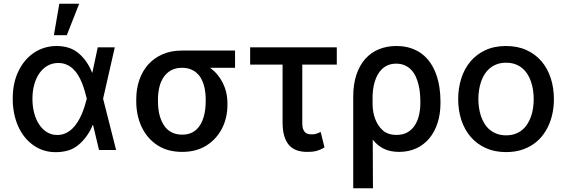

<svg xmlns="http://www.w3.org/2000/svg" viewBox="-20 -797 3009 1020"><path d="M47.6 -272.7Q47.6 -356.9 77.8 -418.3Q92.7 -449.9 113.8 -474.8Q134.9 -499.6 160.9 -517Q186.8 -534.4 217.2 -543.5Q247.5 -552.6 280.9 -552.6Q353 -552.6 398.8 -513.1Q444.6 -473.7 469.5 -410.5H470.5L499.3 -545.5H589.8L527.7 -272.7L596.9 0H506L474.4 -133.2H472.7Q446.7 -70 399.1 -29.1Q372.5 -6.4 341.6 2.5Q310.7 11.4 276.3 11.4Q241.8 11.4 212.2 2Q182.5 -7.5 156.6 -25.9Q131 -44 110.8 -69.4Q90.6 -94.8 76.5 -126.2Q62.5 -157.7 55 -194.6Q47.6 -231.5 47.6 -272.7ZM283.7 -79.9Q307.9 -79.9 327.6 -88.8Q347.3 -97.7 363.1 -112.6Q378.9 -127.5 391.2 -146.8Q403.4 -166.2 412.8 -187.5Q422.2 -208.8 429 -230.5Q435.7 -252.1 440.7 -271.3L441.1 -272.7L440.7 -274.1Q435.7 -294 429.5 -315.5Q423.3 -337 414.8 -358Q406.2 -378.9 394.7 -397.9Q383.2 -416.9 368.1 -431.1Q353 -445.3 333.5 -453.8Q313.9 -462.4 289.1 -462.4Q258.5 -462.4 233.3 -448.3Q208.1 -434.3 190.2 -409.1Q172.2 -383.9 162.3 -348.9Q152.3 -313.9 152.3 -272Q152.3 -230.8 161.8 -195.7Q171.2 -160.5 188.6 -134.8Q206 -109 230.1 -94.5Q254.3 -79.9 283.7 -79.9ZM266.3 -610.1 295.1 -777H400.6L334.9 -610.1Z M703.8 -269.9Q703.8 -324.6 720 -371.8Q736.2 -419 767 -453.8Q797.9 -488.6 843.2 -508.5Q888.5 -528.4 946.7 -528.4H1228.7V-436.8H1096.2Q1117.2 -421.5 1134.2 -401.3Q1151.3 -381 1163.4 -357.1Q1175.4 -333.1 1181.8 -305.8Q1188.2 -278.4 1188.2 -248.6V-238.6Q1188.2 -206.3 1181.3 -175.4Q1174.4 -144.5 1160.7 -117Q1147 -89.5 1126.4 -66.1Q1105.8 -42.6 1078.1 -24.9Q1024.1 9.9 948.2 9.9Q909.4 9.9 876.6 1.2Q843.8 -7.5 816.1 -25.6Q789.1 -43.3 768.1 -67.6Q747.2 -92 733 -121.8Q718.8 -151.6 711.3 -186.1Q703.8 -220.5 703.8 -258.5ZM948.2 -81.7Q972.7 -81.7 991.3 -89Q1009.9 -96.2 1023.8 -109Q1037.6 -121.8 1047.1 -139Q1056.5 -156.2 1062.1 -176Q1067.8 -195.7 1070.3 -216.8Q1072.8 -237.9 1072.8 -258.5V-269.9Q1072.8 -290.1 1070.1 -310.4Q1067.5 -330.6 1061.6 -349.1Q1055.8 -367.5 1046.2 -383.7Q1036.6 -399.9 1022.5 -411.6Q1008.5 -423.3 989.7 -430Q970.9 -436.8 946.7 -436.8Q911.6 -436.8 887.3 -422.6Q862.9 -408.4 847.8 -384.9Q832.7 -361.5 826 -331.5Q819.2 -301.5 819.2 -269.9V-258.5Q819.2 -237.9 821.7 -216.6Q824.2 -195.3 830.3 -175.8Q836.3 -156.2 846.1 -139Q855.8 -121.8 870 -109Q884.2 -96.2 903.6 -89Q922.9 -81.7 948.2 -81.7Z M1769.2 -545.5V-453.8H1585.9V-143.1Q1585.9 -122.5 1590.6 -110.4Q1595.2 -98.4 1602.6 -92.3Q1610.1 -86.3 1619.3 -84.7Q1628.6 -83.1 1637.8 -83.1Q1652 -83.1 1663.4 -87.4Q1674.7 -91.6 1683.6 -95.9L1703.8 -14.2Q1692.1 -6.7 1680.8 -2Q1669.4 2.8 1658 5.5Q1646.7 8.2 1635.1 9.1Q1623.6 9.9 1610.8 9.9Q1579.5 9.9 1555.2 0.9Q1530.9 -8.2 1514.6 -27.2Q1498.2 -46.2 1489.7 -75.8Q1481.2 -105.5 1481.2 -146.3V-453.8H1308.9V-545.5Z M2085.6 -552.6Q2127.8 -552.6 2161.6 -541.5Q2195.3 -530.5 2221.4 -510.7Q2247.5 -490.8 2266.2 -463.4Q2284.8 -436.1 2296.7 -403.4Q2308.6 -370.7 2314.3 -334Q2320 -297.2 2320 -258.5V-248.6Q2320 -191.8 2304.7 -144.2Q2289.4 -96.6 2261 -62.3Q2232.6 -28.1 2191.9 -9.1Q2151.3 9.9 2100.1 9.9Q2052.2 9.9 2018.3 -7.1Q1984.4 -24.1 1960.2 -55.4L1961.3 203.1H1856.5V-282.7Q1856.5 -349.8 1873.6 -400.4Q1890.6 -451 1921.2 -484.9Q1951.7 -518.8 1993.6 -535.7Q2035.5 -552.6 2085.6 -552.6ZM1959.2 -279.1 1959.5 -236.5Q1960.2 -218.4 1963.4 -200.5Q1966.6 -182.5 1973 -165.5Q1979.4 -148.4 1989.2 -133.2Q1998.9 -117.9 2012.4 -105.5Q2039.8 -80.3 2087 -80.3Q2122.2 -80.3 2146.3 -95Q2170.5 -109.7 2185.2 -133.5Q2199.9 -157.3 2206.5 -187.5Q2213.1 -217.7 2213.1 -248.6V-258.5Q2213.1 -279.5 2210.9 -302.6Q2208.8 -325.6 2203.3 -347.8Q2197.8 -370 2188.6 -390.3Q2179.3 -410.5 2165 -425.6Q2150.6 -440.7 2130.7 -449.8Q2110.8 -458.8 2084.2 -458.8Q2060.4 -458.8 2041.7 -451Q2023.1 -443.2 2009.2 -430Q1995.4 -416.9 1985.8 -399.1Q1976.2 -381.4 1970.3 -361.3Q1964.5 -341.3 1961.8 -320.3Q1959.2 -299.4 1959.2 -279.1Z M2668.3 -552.6Q2729.8 -552.6 2777.2 -530.9Q2824.6 -509.2 2856.9 -471.2Q2889.2 -433.2 2905.9 -381.6Q2922.6 -329.9 2922.6 -270.2Q2922.6 -231.9 2915.3 -196Q2908 -160.2 2893.6 -128.9Q2879.3 -97.7 2858 -71.9Q2836.6 -46.2 2808.4 -27.7Q2780.2 -9.2 2745.2 0.9Q2710.2 11 2668.3 11Q2607.2 11 2560 -10.7Q2512.8 -32.3 2480.3 -70.1Q2447.8 -108 2430.9 -159.4Q2414.1 -210.9 2414.1 -270.2Q2414.1 -328.1 2430.2 -379.4Q2446.4 -430.8 2478.3 -469.3Q2510.3 -507.8 2557.9 -530.2Q2605.5 -552.6 2668.3 -552.6ZM2521.3 -270.6Q2521.3 -247.5 2524.7 -224.3Q2528.1 -201 2535.3 -179.7Q2542.6 -158.4 2554.2 -139.7Q2565.7 -121.1 2582.2 -107.4Q2598.7 -93.8 2620.2 -85.9Q2641.7 -78.1 2668.7 -78.1Q2695.7 -78.1 2716.8 -85.8Q2737.9 -93.4 2754.3 -106.9Q2770.6 -120.4 2782.1 -138.7Q2793.7 -157 2801.1 -178.4Q2808.6 -199.9 2812 -223.4Q2815.3 -246.8 2815.3 -270.6Q2815.3 -293.7 2812 -316.9Q2808.6 -340.2 2801.5 -361.7Q2794.4 -383.2 2782.8 -401.8Q2771.3 -420.5 2755 -434.3Q2738.6 -448.2 2717.2 -456Q2695.7 -463.8 2668.7 -463.8Q2642 -463.8 2620.6 -456.1Q2599.1 -448.5 2582.7 -434.8Q2566.4 -421.2 2554.7 -402.9Q2543 -384.6 2535.7 -363.1Q2528.4 -341.6 2524.9 -318Q2521.3 -294.4 2521.3 -270.6Z"/></svg>

Font: Inter P Medium
Style: Regular
Weight: 500
Designer: Rasmus Andersson
Foundry: rsms
Version: Version 3.018;git-588b23468